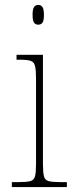

<svg xmlns="http://www.w3.org/2000/svg" viewBox="-20 -758 298 778"><path d="M135 -658Q124 -658 118 -666Q112 -674 112 -698Q112 -721 118 -729.5Q124 -738 135 -738Q146 -738 152 -729.5Q158 -721 158 -698Q158 -674 152 -666Q146 -658 135 -658ZM28 0V-20H53Q87 -20 102.5 -24Q118 -28 122 -44Q126 -60 126 -95V-438Q126 -474 122 -490.5Q118 -507 104 -511.5Q90 -516 61 -516H47V-536H154V-95Q154 -60 158 -44Q162 -28 177.5 -24Q193 -20 227 -20H251V0Z"/></svg>

Font: Noto Serif Georgian SemiCondensed Thin
Style: Regular
Weight: 100
Width: 4
Designer: Monotype Design Team, Akaki Razmadze
Foundry: Google LLC
Version: Version 2.003; ttfautohint (v1.8.4.7-5d5b)